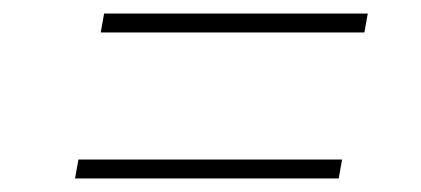

<svg xmlns="http://www.w3.org/2000/svg" viewBox="-20 -476 622 284"><path d="M91 -212 96 -240H486L481 -212ZM129 -428 134 -456H524L519 -428Z"/></svg>

Font: Celebes Thin
Style: Italic
Weight: 250
Italic angle: -10°
Designer: Anugrah Pasau
Foundry: Lafontype
Version: Version 1.000; ttfautohint (v1.8.4)